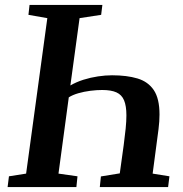

<svg xmlns="http://www.w3.org/2000/svg" viewBox="-20 -763 746 783"><path d="M11 0 16.5 -44 86.5 -55 173 -689 96 -702.5 100.5 -743H397.5L392.5 -702.5L304.5 -689L267 -414.5Q291 -428.5 320.2 -437.8Q349.5 -447 379.8 -451.5Q410 -456 437 -456Q497.5 -456 540.8 -443Q584 -430 607.2 -395.5Q630.5 -361 630.5 -296Q630.5 -282.5 629.5 -267.5Q628.5 -252.5 626.5 -236.5L602.5 -55L671 -44L665.5 0H387L391.5 -43.5L468.5 -56L484.5 -171.5Q489.5 -209 492.5 -239Q495.5 -269 495.5 -292.5Q495.5 -331 486 -353.8Q476.5 -376.5 455 -386.2Q433.5 -396 396.5 -396Q374.5 -396 348.8 -392.8Q323 -389.5 299.5 -382.8Q276 -376 260.5 -366L218.5 -55L296 -44L291.5 0Z"/></svg>

Font: Merriweather 36pt SemiBold
Style: Italic
Weight: 600
Italic angle: -7.8°
Version: Version 2.101